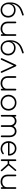

<svg xmlns="http://www.w3.org/2000/svg" viewBox="2928 -3776 855 6750"><g transform="rotate(90 3355.0 -400.5)"><path d="M331 6Q253 6 193 -32Q133 -70 99 -137Q65 -204 65 -291H101Q101 -359 130.5 -411.5Q160 -464 212 -493.5Q264 -523 331 -523Q409 -523 469.5 -489.5Q530 -456 564 -397Q598 -338 598 -261Q598 -183 564 -123Q530 -63 469.5 -28.5Q409 6 331 6ZM331 -50Q392 -50 438.5 -77Q485 -104 511.5 -151.5Q538 -199 538 -261Q538 -322 511.5 -368Q485 -414 438.5 -440.5Q392 -467 331 -467Q271 -467 224.5 -440.5Q178 -414 151.5 -368Q125 -322 125 -261Q125 -199 151.5 -151.5Q178 -104 224.5 -77Q271 -50 331 -50ZM65 -286V-347Q65 -491 139.5 -601Q214 -711 369 -765L489 -807Q503 -810 512 -806Q521 -802 525 -788Q530 -775 524.5 -765Q519 -755 505 -752L381 -708Q280 -672 221 -614.5Q162 -557 136.5 -486Q111 -415 111 -337L115 -286Z M991 7Q919 7 862 -22.5Q805 -52 771.5 -109Q738 -166 738 -248V-517Q738 -530 746.5 -538.5Q755 -547 768 -547Q781 -547 789.5 -538.5Q798 -530 798 -517V-248Q798 -183 823.5 -139.5Q849 -96 892.5 -74.5Q936 -53 991 -53Q1045 -53 1088 -74Q1131 -95 1156 -130.5Q1181 -166 1181 -211H1231Q1227 -149 1194 -99.5Q1161 -50 1108.5 -21.5Q1056 7 991 7ZM1211 0Q1198 0 1189.5 -8.5Q1181 -17 1181 -30V-517Q1181 -531 1189.5 -539Q1198 -547 1211 -547Q1225 -547 1233 -539Q1241 -531 1241 -517V-30Q1241 -17 1233 -8.5Q1225 0 1211 0Z M1662 6Q1584 6 1524 -32Q1464 -70 1430 -137Q1396 -204 1396 -291H1432Q1432 -359 1461.5 -411.5Q1491 -464 1543 -493.5Q1595 -523 1662 -523Q1740 -523 1800.5 -489.5Q1861 -456 1895 -397Q1929 -338 1929 -261Q1929 -183 1895 -123Q1861 -63 1800.5 -28.5Q1740 6 1662 6ZM1662 -50Q1723 -50 1769.5 -77Q1816 -104 1842.5 -151.5Q1869 -199 1869 -261Q1869 -322 1842.5 -368Q1816 -414 1769.5 -440.5Q1723 -467 1662 -467Q1602 -467 1555.5 -440.5Q1509 -414 1482.5 -368Q1456 -322 1456 -261Q1456 -199 1482.5 -151.5Q1509 -104 1555.5 -77Q1602 -50 1662 -50ZM1396 -286V-347Q1396 -491 1470.5 -601Q1545 -711 1700 -765L1820 -807Q1834 -810 1843 -806Q1852 -802 1856 -788Q1861 -775 1855.5 -765Q1850 -755 1836 -752L1712 -708Q1611 -672 1552 -614.5Q1493 -557 1467.5 -486Q1442 -415 1442 -337L1446 -286Z M2282 -548Q2292 -548 2301 -543Q2310 -538 2314 -527L2539 -38Q2544 -28 2539.5 -17Q2535 -6 2524 -1Q2513 4 2501.5 0Q2490 -4 2485 -15L2265 -500H2306L2082 -16Q2077 -5 2064.5 -1Q2052 3 2041 -2Q2030 -7 2026 -18Q2022 -29 2026 -39L2254 -527Q2265 -548 2282 -548Z M2910 7Q2838 7 2781 -22.5Q2724 -52 2690.5 -109Q2657 -166 2657 -248V-517Q2657 -530 2665.5 -538.5Q2674 -547 2687 -547Q2700 -547 2708.5 -538.5Q2717 -530 2717 -517V-248Q2717 -183 2742.5 -139.5Q2768 -96 2811.5 -74.5Q2855 -53 2910 -53Q2964 -53 3007 -74Q3050 -95 3075 -130.5Q3100 -166 3100 -211H3150Q3146 -149 3113 -99.5Q3080 -50 3027.5 -21.5Q2975 7 2910 7ZM3130 0Q3117 0 3108.5 -8.5Q3100 -17 3100 -30V-517Q3100 -531 3108.5 -539Q3117 -547 3130 -547Q3144 -547 3152 -539Q3160 -531 3160 -517V-30Q3160 -17 3152 -8.5Q3144 0 3130 0Z M3590 6Q3510 6 3446.5 -30.5Q3383 -67 3346.5 -130.5Q3310 -194 3310 -273Q3310 -353 3346.5 -416.5Q3383 -480 3446.5 -516.5Q3510 -553 3590 -553Q3670 -553 3733 -516.5Q3796 -480 3832.5 -416.5Q3869 -353 3869 -273Q3869 -194 3832.5 -130.5Q3796 -67 3733 -30.5Q3670 6 3590 6ZM3590 -50Q3653 -50 3702.5 -79.5Q3752 -109 3780.5 -159.5Q3809 -210 3809 -274Q3809 -337 3780.5 -387.5Q3752 -438 3702.5 -467.5Q3653 -497 3590 -497Q3528 -497 3478 -467.5Q3428 -438 3399 -387.5Q3370 -337 3370 -273Q3370 -210 3399 -159.5Q3428 -109 3478 -79.5Q3528 -50 3590 -50Z M4772 0Q4759 0 4750.5 -8.5Q4742 -17 4742 -30V-319Q4742 -396 4701.5 -445Q4661 -494 4596 -494Q4527 -494 4483.5 -448.5Q4440 -403 4442 -326H4382Q4384 -395 4412 -446Q4440 -497 4488 -525.5Q4536 -554 4596 -554Q4657 -554 4703 -524Q4749 -494 4775.5 -441Q4802 -388 4802 -319V-30Q4802 -17 4794 -8.5Q4786 0 4772 0ZM4049 0Q4036 0 4027.5 -8.5Q4019 -17 4019 -30V-517Q4019 -531 4027.5 -539Q4036 -547 4049 -547Q4063 -547 4071 -539Q4079 -531 4079 -517V-30Q4079 -17 4071 -8.5Q4063 0 4049 0ZM4412 0Q4399 0 4390.5 -8.5Q4382 -17 4382 -30V-319Q4382 -396 4341.5 -445Q4301 -494 4236 -494Q4167 -494 4123 -450Q4079 -406 4079 -336H4029Q4032 -400 4059.5 -449Q4087 -498 4133 -526Q4179 -554 4236 -554Q4297 -554 4343 -524Q4389 -494 4415.5 -441Q4442 -388 4442 -319V-30Q4442 -17 4434 -8.5Q4426 0 4412 0Z M5214 5Q5135 5 5073.5 -30.5Q5012 -66 4977 -129Q4942 -192 4942 -273Q4942 -355 4975 -417.5Q5008 -480 5066 -516Q5124 -552 5199 -552Q5273 -552 5330 -517.5Q5387 -483 5419 -422.5Q5451 -362 5451 -283Q5451 -270 5443 -262.5Q5435 -255 5422 -255H4982V-307H5438L5394 -274Q5396 -339 5372 -389Q5348 -439 5303.5 -467.5Q5259 -496 5199 -496Q5142 -496 5097.5 -467.5Q5053 -439 5027.5 -389Q5002 -339 5002 -273Q5002 -208 5029 -158Q5056 -108 5104 -79.5Q5152 -51 5214 -51Q5253 -51 5292.5 -64.5Q5332 -78 5355 -100Q5363 -108 5374.5 -108.5Q5386 -109 5394 -102Q5405 -93 5405.5 -82Q5406 -71 5396 -62Q5364 -33 5312.5 -14Q5261 5 5214 5Z M5993 -8Q5985 0 5973 0.5Q5961 1 5953 -9L5718 -272L5946 -538Q5954 -546 5963.5 -547Q5973 -548 5982 -540Q5992 -532 5992 -521Q5992 -510 5984 -500L5792 -275L5994 -48Q6002 -39 6002 -28Q6002 -17 5993 -8ZM5611 0Q5598 0 5589.5 -8.5Q5581 -17 5581 -30V-517Q5581 -531 5589.5 -539Q5598 -547 5611 -547Q5625 -547 5633 -539Q5641 -531 5641 -517V-297H5759V-243H5641V-30Q5641 -17 5633 -8.5Q5625 0 5611 0Z M6370 7Q6298 7 6241 -22.5Q6184 -52 6150.5 -109Q6117 -166 6117 -248V-517Q6117 -530 6125.5 -538.5Q6134 -547 6147 -547Q6160 -547 6168.5 -538.5Q6177 -530 6177 -517V-248Q6177 -183 6202.5 -139.5Q6228 -96 6271.5 -74.5Q6315 -53 6370 -53Q6424 -53 6467 -74Q6510 -95 6535 -130.5Q6560 -166 6560 -211H6610Q6606 -149 6573 -99.5Q6540 -50 6487.5 -21.5Q6435 7 6370 7ZM6590 0Q6577 0 6568.5 -8.5Q6560 -17 6560 -30V-517Q6560 -531 6568.5 -539Q6577 -547 6590 -547Q6604 -547 6612 -539Q6620 -531 6620 -517V-30Q6620 -17 6612 -8.5Q6604 0 6590 0Z"/></g></svg>

Font: ComfortaaLight
Style: Regular
Weight: 300
Designer: Johan Aakerlund
Foundry: Johan Aakerlund
Version: Version 3.104; ttfautohint (v1.8.1.43-b0c9)